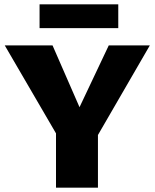

<svg xmlns="http://www.w3.org/2000/svg" viewBox="-20 -868 715 888"><path d="M256 -222 2 -658H223L378 -303ZM239 0V-330H433V0ZM417 -216 315 -303 483 -658H673ZM163 -738V-848H527V-738Z"/></svg>

Font: Ysabeau Infant Black
Style: Regular
Weight: 900
Designer: Christian Thalmann (Catharsis Fonts)
Version: Version 2.001;gftools[0.9.30]; featfreeze: ss01,ss02,lnum